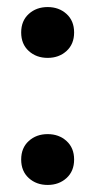

<svg xmlns="http://www.w3.org/2000/svg" viewBox="-20 -518 270 544"><path d="M40 -426Q40 -459 61.5 -478.5Q83 -498 115 -498Q147 -498 168.5 -478.5Q190 -459 190 -426Q190 -393 168.5 -373.5Q147 -354 115 -354Q83 -354 61.5 -373.5Q40 -393 40 -426ZM40 -66Q40 -99 61.5 -118.5Q83 -138 115 -138Q147 -138 168.5 -118.5Q190 -99 190 -66Q190 -33 168.5 -13.5Q147 6 115 6Q83 6 61.5 -13.5Q40 -33 40 -66Z"/></svg>

Font: Minipax
Style: Regular
Weight: 400
Designer: Raphaël Ronot, Igor Stepanchenko (Cyrillic)
Foundry: steppetype
Version: Version 1.002